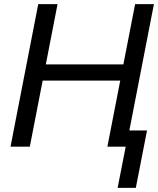

<svg xmlns="http://www.w3.org/2000/svg" viewBox="-20 -708 763 927"><path d="M498.5 0 560.5 -318.8H186L124 0H30.8L164.6 -688H257.8L201.2 -397H575.7L632.3 -688H723.1L604.5 -78.1H689.9L635.7 199.2H547.9L586.9 0Z"/></svg>

Font: Arimo
Style: Italic
Weight: 400
Italic angle: -12°
Designer: Steve Matteson
Foundry: Monotype Imaging Inc.
Version: Version 1.33